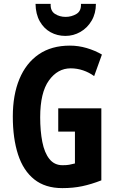

<svg xmlns="http://www.w3.org/2000/svg" viewBox="-20 -1052 603 989"><path d="M280 -494H502V-123Q451 -103 404 -93Q357 -83 301 -83Q213 -83 156.5 -128Q100 -173 73 -256Q46 -339 46 -452Q46 -563 80 -645Q114 -727 179.5 -772Q245 -817 340 -817Q384 -817 426.5 -804.5Q469 -792 505 -771L465 -660Q439 -679 408 -689.5Q377 -700 344 -700Q277 -700 232 -637.5Q187 -575 187 -448Q187 -377 198 -321Q209 -265 234.5 -233Q260 -201 302 -201Q325 -201 337 -203.5Q349 -206 366 -210V-374H280ZM474 -1032Q474 -983 452 -945.5Q430 -908 394 -887.5Q358 -867 317 -867Q275 -867 240.5 -886Q206 -905 185 -942Q164 -979 163 -1032H241Q239 -996 263 -980.5Q287 -965 318 -965Q348 -965 373.5 -980Q399 -995 397 -1032Z"/></svg>

Font: Noto Sans Kannada UI ExtraCondensed
Style: Bold
Weight: 700
Width: 2
Designer: Jelle Bosma - Monotype Design Team
Foundry: Monotype Imaging Inc.
Version: Version 2.005; ttfautohint (v1.8.4.7-5d5b)